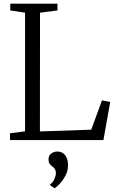

<svg xmlns="http://www.w3.org/2000/svg" viewBox="-20 -763 638 1046"><path d="M34.5 0V-37L116.5 -47.5V-694L36 -706V-743H293V-706L198 -694L197.5 -47L477 -56.5L535.5 -216L580.5 -208L543.5 0ZM350.5 137.5Q350.5 169.5 335.5 196.2Q320.5 223 303.2 240.5Q286 258 278 262.5H277L253.5 246.5V241Q268 231.5 276.2 212.8Q284.5 194 284.5 180Q284.5 166.5 278.8 157.8Q273 149 263.5 142.5Q256 137 250.2 129Q244.5 121 244.5 106Q244.5 89.5 252.2 80Q260 70.5 270.8 66.5Q281.5 62.5 290 62.5H292.5Q319 62.5 334.8 82.2Q350.5 102 350.5 137.5Z"/></svg>

Font: Merriweather 48pt Light
Style: Regular
Weight: 300
Version: Version 2.100